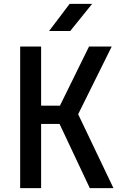

<svg xmlns="http://www.w3.org/2000/svg" viewBox="-20 -970 640 990"><path d="M342 -810 455 -950H339L233 -810ZM192 0V-331H287L443 0H565L383 -381L556 -730H439L289 -425H192V-730H84V0Z"/></svg>

Font: Tekne LDO SemiBold
Style: Regular
Weight: 600
Monospace: yes
Designer: Alessio Laiso, Mario Rullo, Paolo Rosset
Foundry: Alessio Laiso
Version: Version 1.000;hotconv 1.0.109;makeotfexe 2.5.65596